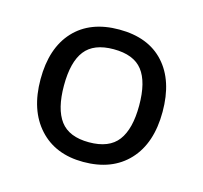

<svg xmlns="http://www.w3.org/2000/svg" viewBox="-62 -789 498 472"><g transform="rotate(15 187.5 -553.5)"><path d="M342.8 -554.2Q342.8 -474.1 301 -429.4Q259.3 -384.8 186 -384.8Q114.7 -384.8 73.5 -430.2Q32.2 -475.6 32.2 -554.2Q32.2 -633.8 73.2 -678Q114.3 -722.2 188 -722.2Q262.2 -722.2 302.5 -677.7Q342.8 -633.3 342.8 -554.2ZM91.8 -554.2Q91.8 -494.6 114 -464.8Q136.2 -435.1 187 -435.1Q238.3 -435.1 260.7 -464.8Q283.2 -494.6 283.2 -554.2Q283.2 -614.3 260.7 -643.1Q238.3 -671.9 187 -671.9Q136.7 -671.9 114.3 -643.1Q91.8 -614.3 91.8 -554.2Z"/></g></svg>

Font: Samim FD
Style: FD
Weight: 400
Foundry: DejaVu fonts team - Redesigned by Saber Rastikerdar
Version: Version 4.00 December 17, 2020